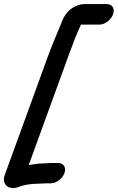

<svg xmlns="http://www.w3.org/2000/svg" viewBox="-44 -788 591 963"><path d="M185.5 131.5H210.1C239.5 131.5 269.5 107.1 279.2 80.5C288.9 53.9 276.6 29.5 247.3 29.5H225.6C208.1 28.5 187.9 31.5 179.5 31.5C151.8 31.5 128.8 34.9 100.1 39.7L299 -507C318.4 -560.1 338.7 -614.9 362.1 -664.5H453.9C484.6 -664.5 513.8 -690.6 523.1 -716C532.4 -741.4 522.1 -767.5 491.3 -767.5H379.3C365.1 -767.5 351.1 -763.5 336.4 -757.3C281.8 -732.9 269.1 -685.1 259.5 -662C239.5 -613.9 216.4 -560.2 197 -507L-20.3 90C-37.7 137.9 1.8 171.2 55.5 147.3C72 140.4 111.8 133.5 142.4 133.5C165.4 133.5 177.4 131.5 185.5 131.5Z"/></svg>

Font: Take Off
Style: Hosehead
Weight: 400
Foundry: Cannot Into Space Fonts
Version: Version 0.89